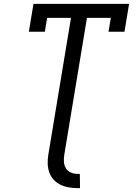

<svg xmlns="http://www.w3.org/2000/svg" viewBox="-20 -755 715 998"><path d="M384 223Q361 223 337.5 219Q314 215 294 205Q274 195 259 179Q244 163 236.5 142Q229 121 228 97.5Q227 74 231 50L349 -662H225L213 -590H130L154 -735H651L627 -590H544L556 -662H432L314 50Q311 69 312.5 87.5Q314 106 323 120.5Q332 135 349 142Q366 149 384 149H395L396 223Z"/></svg>

Font: Iosevka Plex Etoile
Style: Italic
Weight: 400
Italic angle: -9°
Designer: Belleve Invis
Foundry: Belleve Invis
Version: Version 25.1.1; ttfautohint (v1.8.4)